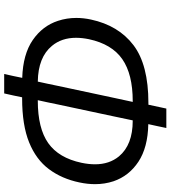

<svg xmlns="http://www.w3.org/2000/svg" viewBox="30 -804 795 894"><g transform="rotate(90 427.0 -356.5)"><path d="M324 21Q329 -1 333.5 -21.8Q338 -42.5 342 -63Q232 -66.5 166 -112Q100 -157.5 76.5 -229.5Q63 -270.5 63 -315Q63 -348 70.5 -383Q98 -511 189.5 -580.8Q281 -650.5 459 -650.5H467Q476 -691 485 -734H575.5Q570.5 -711.5 566.5 -691L557.5 -650Q666 -648 732.5 -604Q799 -560 823.5 -488Q837 -447 837 -402Q837 -367 829 -329.5Q812 -247.5 767.2 -187.5Q722.5 -127.5 642.2 -95Q562 -62.5 437.5 -62.5H432.5Q428 -42 424 -21.5Q419.5 -1 414.5 21ZM466 -229.5Q461 -204.5 456 -181.2Q451 -158 446 -135.5H448.5Q577 -135.5 646 -184.2Q715 -233 737.5 -339Q744.5 -372.5 744.5 -402Q744.5 -468.5 707.5 -513.5Q654 -577.5 541.5 -577.5H540Q530.5 -531 520 -482.5ZM162 -373.5Q155.5 -341.5 155.5 -313.5Q155.5 -246.5 193 -201.5Q246 -137 359.5 -135.5Q364.5 -158 369.5 -181.5Q374.5 -205 379.5 -229.5L433.5 -482.5Q444 -531 454 -577.5H450.5Q325 -577.5 255 -529Q185 -480.5 162 -373.5Z"/></g></svg>

Font: Heraclito
Style: Italic
Weight: 400
Italic angle: -12°
Designer: Kostas Bartsokas (font) & Cristiano Sobral (main changes)
Foundry: Kostas Bartsokas (font) & Cristiano Sobral (main changes)
Version: Version 1.00;July 8, 2020;FontCreator 13.0.0.2655 64-bit